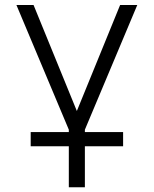

<svg xmlns="http://www.w3.org/2000/svg" viewBox="-20 -538 626 782"><path d="M105 57.6V0H260.3V-9.8L46.9 -517.6H116.7L293 -85.9L469.2 -517.6H539.1L325.7 -9.8V0H481.4V57.6H325.7V224.6H260.3V57.6Z"/></svg>

Font: Caskaydia Cove Light
Style: Regular
Weight: 300
Monospace: yes
Designer: Aaron Bell
Foundry: Saja Typeworks
Version: Version 4.300; ttfautohint (v1.8.3)